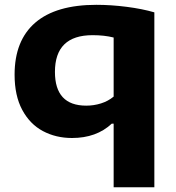

<svg xmlns="http://www.w3.org/2000/svg" viewBox="-20 -576 746 816"><path d="M463 -50.5H455Q390 10.5 286 10.5Q217.5 10.5 162.2 -19Q107 -48.5 74.5 -109Q42 -169.5 42 -258.5Q42 -404 130 -479.8Q218 -555.5 389.5 -555.5Q452 -555.5 518.2 -547Q584.5 -538.5 636 -523.5V220H463ZM463 -165.5V-416.5Q424 -426.5 373.5 -426.5Q213.5 -426.5 213.5 -270.5Q213.5 -127 346.5 -127Q379 -127 409.2 -136.5Q439.5 -146 463 -165.5Z"/></svg>

Font: Encode Sans Expanded
Style: Bold
Weight: 700
Width: 7
Designer: Multiple Designers
Foundry: Impallari Type
Version: Version 2.000